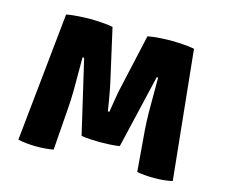

<svg xmlns="http://www.w3.org/2000/svg" viewBox="-85 -672 929 791"><g transform="rotate(15 380.0 -276.5)"><path d="M107 -551Q131 -555.5 159.5 -557.2Q188 -559 207.5 -559Q226 -559 255.5 -557.2Q285 -555.5 305 -551L354 -334Q357 -321 360.8 -301.8Q364.5 -282.5 368.5 -259Q372.5 -235.5 376.5 -210H383Q387 -235.5 390.8 -258.8Q394.5 -282 398.2 -301.2Q402 -320.5 405.5 -334L454 -551Q477.5 -555.5 505.5 -557.2Q533.5 -559 552 -559Q571.5 -559 600.5 -557.2Q629.5 -555.5 652.5 -551L709 -2Q676.5 6 630.5 6Q613 6 593.2 4.5Q573.5 3 558 0L543.5 -177Q541 -211 540.5 -251.5Q540 -292 540.5 -330.8Q541 -369.5 540.5 -398H534.5L461 -84.5Q444 -81.5 419.5 -80.2Q395 -79 379 -79Q362.5 -79 338.2 -80.2Q314 -81.5 298 -84.5L225 -398H218Q218 -369 218.2 -330.5Q218.5 -292 218 -251.5Q217.5 -211 214.5 -176L201.5 0Q185.5 3 166.8 4.5Q148 6 130.5 6Q108 6 87 3.8Q66 1.5 50.5 -2Z"/></g></svg>

Font: Signika SC
Style: Regular
Weight: 300
Designer: Anna Giedryś
Foundry: Anna Giedryś
Version: Version 2.000